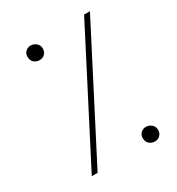

<svg xmlns="http://www.w3.org/2000/svg" viewBox="-145 -669 709 769"><g transform="rotate(-30 210.0 -285.0)"><path d="M357 -576H384L87 0H60ZM112 -507Q98 -507 87 -516Q76 -525 76 -543Q76 -558 86 -567Q96 -576 109 -576Q123 -576 134.5 -566.5Q146 -557 146 -542Q146 -526 136.5 -516.5Q127 -507 112 -507ZM349 6Q335 6 324 -3Q313 -12 313 -30Q313 -45 323 -54Q333 -63 346 -63Q360 -63 371.5 -53.5Q383 -44 383 -29Q383 -13 373.5 -3.5Q364 6 349 6Z"/></g></svg>

Font: Noto Sans Syriac Western Thin
Style: Regular
Weight: 100
Designer: Patrick Giasson and the Monotype Design Team
Foundry: Monotype Imaging Inc.
Version: Version 3.000; ttfautohint (v1.8.4.7-5d5b)